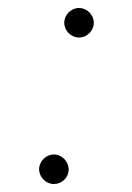

<svg xmlns="http://www.w3.org/2000/svg" viewBox="-20 -449 331 481"><path d="M141 -392C141 -372 158 -355 178 -355C198 -355 215 -372 215 -392C215 -412 198 -429 178 -429C158 -429 141 -412 141 -392ZM78 -25C78 -5 95 12 115 12C135 12 152 -4 152 -24C152 -45 135 -62 115 -62C95 -62 78 -45 78 -25Z"/></svg>

Font: Jost Light
Style: Italic
Weight: 300
Italic angle: -5°
Version: Version 3.710